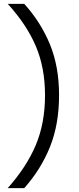

<svg xmlns="http://www.w3.org/2000/svg" viewBox="-20 -796 409 998"><path d="M214 -301Q214 -444 166 -556.5Q118 -669 20 -776H106Q192 -681 239.5 -565.5Q287 -450 287 -301Q287 -150 240 -33Q193 84 106 182H20Q118 72 166 -42Q214 -156 214 -301Z"/></svg>

Font: Sora-SIA Light
Style: Regular
Weight: 300
Designer: Jonathan Barnbrook, Julián Moncada
Foundry: Barnbrook Fonts
Version: Version 2.000